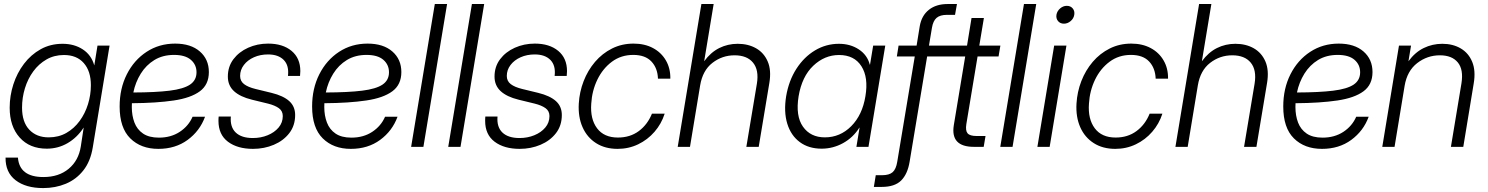

<svg xmlns="http://www.w3.org/2000/svg" viewBox="-20 -748 7579 978"><path d="M200.2 210Q111.3 210 59.3 169.9Q7.3 129.9 8.3 54.7H71.3Q79.1 153.8 201.2 153.8Q279.3 153.8 329.8 111.8Q380.4 69.8 391.6 -2L406.2 -97.7H405.8Q373 -47.4 324.5 -19Q275.9 9.3 218.3 9.3Q130.9 9.3 80.1 -47.6Q29.3 -104.5 29.3 -199.2Q29.3 -260.3 48.1 -318.4Q66.9 -376.5 102.3 -423.1Q137.7 -469.7 187.3 -497.3Q236.8 -524.9 298.8 -524.9Q358.4 -524.9 401.9 -496.3Q445.3 -467.8 460 -415.5H460.4L476.6 -515.6H538.1L452.6 2.4Q440.9 74.2 404.5 120.1Q368.2 166 315.2 188Q262.2 210 200.2 210ZM228 -48.3Q278.3 -48.3 317.9 -70.8Q357.4 -93.3 385.5 -131.6Q413.6 -169.9 428.2 -217.3Q442.9 -264.6 442.9 -314Q442.9 -385.7 406.7 -426.8Q370.6 -467.8 305.7 -467.8Q256.3 -467.8 216.8 -445.1Q177.2 -422.4 149.4 -384.3Q121.6 -346.2 106.9 -298.3Q92.3 -250.5 92.3 -199.7Q92.3 -126.5 129.2 -87.4Q166 -48.3 228 -48.3Z M786.6 10.3Q697.8 10.3 643.6 -43.2Q589.4 -96.7 589.4 -205.6Q589.4 -296.9 626 -369.4Q662.6 -441.9 726.6 -483.9Q790.5 -525.9 872.1 -525.9Q952.1 -525.9 998 -485.8Q1043.9 -445.8 1043.9 -380.9Q1043.9 -316.9 998 -283Q952.1 -249 864.7 -236.1Q777.3 -223.1 651.9 -222.2Q651.4 -212.4 651.4 -202.6Q651.4 -159.2 664.8 -123.8Q678.2 -88.4 708.7 -67.6Q739.3 -46.9 789.6 -46.9Q850.6 -46.9 895.5 -76.4Q940.4 -106 960.9 -153.3H1024.4Q998 -81.1 935.8 -35.4Q873.5 10.3 786.6 10.3ZM659.2 -276.9Q772.9 -277.3 844 -286.1Q915 -294.9 948 -317.1Q981 -339.4 981 -379.9Q981 -418.5 952.1 -443.4Q923.3 -468.3 866.7 -468.3Q809.1 -468.3 766.6 -442.4Q724.1 -416.5 697 -372.8Q669.9 -329.1 659.2 -276.9Z M1268.6 10.3Q1189.5 10.3 1141.1 -26.1Q1092.8 -62.5 1092.8 -132.3Q1092.8 -137.7 1093 -143.1Q1093.3 -148.4 1093.8 -154.3H1155.8Q1151.4 -101.1 1180.7 -73Q1210 -44.9 1268.1 -44.9Q1308.6 -44.9 1343.3 -59.1Q1377.9 -73.2 1399.2 -98.4Q1420.4 -123.5 1420.4 -156.7Q1420.4 -182.6 1400.4 -197Q1380.4 -211.4 1345.2 -220.2L1263.2 -240.2Q1203.1 -254.9 1171.9 -283.7Q1140.6 -312.5 1140.6 -357.9Q1140.6 -408.7 1168.9 -446.3Q1197.3 -483.9 1244.1 -504.9Q1291 -525.9 1345.7 -525.9Q1420.4 -525.9 1465.1 -488.8Q1509.8 -451.7 1509.8 -385.7Q1509.8 -375.5 1508.3 -361.3H1446.8Q1453.1 -414.1 1425.5 -442.4Q1397.9 -470.7 1345.2 -470.7Q1305.7 -470.7 1273.4 -456.3Q1241.2 -441.9 1222.2 -417Q1203.1 -392.1 1203.1 -361.3Q1203.1 -335 1223.1 -319.6Q1243.2 -304.2 1281.2 -294.9L1363.3 -274.9Q1422.9 -260.3 1453.1 -233.2Q1483.4 -206.1 1483.4 -162.1Q1483.4 -108.4 1453.6 -69.8Q1423.8 -31.2 1374.8 -10.5Q1325.7 10.3 1268.6 10.3Z M1767.1 10.3Q1678.2 10.3 1624 -43.2Q1569.8 -96.7 1569.8 -205.6Q1569.8 -296.9 1606.4 -369.4Q1643.1 -441.9 1707 -483.9Q1771 -525.9 1852.5 -525.9Q1932.6 -525.9 1978.5 -485.8Q2024.4 -445.8 2024.4 -380.9Q2024.4 -316.9 1978.5 -283Q1932.6 -249 1845.2 -236.1Q1757.8 -223.1 1632.3 -222.2Q1631.8 -212.4 1631.8 -202.6Q1631.8 -159.2 1645.3 -123.8Q1658.7 -88.4 1689.2 -67.6Q1719.7 -46.9 1770 -46.9Q1831.1 -46.9 1876 -76.4Q1920.9 -106 1941.4 -153.3H2004.9Q1978.5 -81.1 1916.3 -35.4Q1854 10.3 1767.1 10.3ZM1639.6 -276.9Q1753.4 -277.3 1824.5 -286.1Q1895.5 -294.9 1928.5 -317.1Q1961.4 -339.4 1961.4 -379.9Q1961.4 -418.5 1932.6 -443.4Q1903.8 -468.3 1847.2 -468.3Q1789.6 -468.3 1747.1 -442.4Q1704.6 -416.5 1677.5 -372.8Q1650.4 -329.1 1639.6 -276.9Z M2257.3 -727.5 2136.7 0H2074.2L2194.8 -727.5Z M2446.3 -727.5 2325.7 0H2263.2L2383.8 -727.5Z M2627 10.3Q2547.9 10.3 2499.5 -26.1Q2451.2 -62.5 2451.2 -132.3Q2451.2 -137.7 2451.4 -143.1Q2451.7 -148.4 2452.1 -154.3H2514.2Q2509.8 -101.1 2539.1 -73Q2568.4 -44.9 2626.5 -44.9Q2667 -44.9 2701.7 -59.1Q2736.3 -73.2 2757.6 -98.4Q2778.8 -123.5 2778.8 -156.7Q2778.8 -182.6 2758.8 -197Q2738.8 -211.4 2703.6 -220.2L2621.6 -240.2Q2561.5 -254.9 2530.3 -283.7Q2499 -312.5 2499 -357.9Q2499 -408.7 2527.3 -446.3Q2555.7 -483.9 2602.5 -504.9Q2649.4 -525.9 2704.1 -525.9Q2778.8 -525.9 2823.5 -488.8Q2868.2 -451.7 2868.2 -385.7Q2868.2 -375.5 2866.7 -361.3H2805.2Q2811.5 -414.1 2783.9 -442.4Q2756.3 -470.7 2703.6 -470.7Q2664.1 -470.7 2631.8 -456.3Q2599.6 -441.9 2580.6 -417Q2561.5 -392.1 2561.5 -361.3Q2561.5 -335 2581.5 -319.6Q2601.6 -304.2 2639.6 -294.9L2721.7 -274.9Q2781.2 -260.3 2811.5 -233.2Q2841.8 -206.1 2841.8 -162.1Q2841.8 -108.4 2812 -69.8Q2782.2 -31.2 2733.2 -10.5Q2684.1 10.3 2627 10.3Z M3126 10.3Q3062 10.3 3016.1 -19Q2970.2 -48.3 2947.3 -100.3Q2924.3 -152.3 2928.2 -220.2Q2931.6 -279.8 2952.9 -334.7Q2974.1 -389.6 3011 -432.9Q3047.9 -476.1 3097.7 -501Q3147.5 -525.9 3207 -525.9Q3263.7 -525.9 3306.2 -503.2Q3348.6 -480.5 3372.1 -439.9Q3395.5 -399.4 3394.5 -347.2H3331.5Q3329.6 -401.4 3298.1 -434.8Q3266.6 -468.3 3205.6 -468.3Q3143.6 -468.3 3096.9 -433.6Q3050.3 -398.9 3022.9 -342.5Q2995.6 -286.1 2991.7 -220.2Q2985.8 -142.1 3021.2 -94.7Q3056.6 -47.4 3127.4 -47.4Q3189.5 -47.4 3233.9 -80.3Q3278.3 -113.3 3300.8 -168.9H3365.7Q3349.1 -117.2 3314 -76.7Q3278.8 -36.1 3230.5 -12.9Q3182.1 10.3 3126 10.3Z M3546.4 -313 3494.6 0H3432.1L3552.7 -727.5H3615.2L3566.9 -436Q3600.1 -481.4 3643.6 -503.2Q3687 -524.9 3737.8 -524.9Q3791 -524.9 3831.3 -502Q3871.6 -479 3890.6 -434.6Q3909.7 -390.1 3898.9 -325.7L3844.7 0H3781.7L3835.4 -321.8Q3846.7 -391.1 3815.9 -428.7Q3785.2 -466.3 3721.7 -466.3Q3658.7 -466.3 3608.9 -427.7Q3559.1 -389.2 3546.4 -313Z M4165 9.3Q4099.1 9.3 4054 -24.2Q4008.8 -57.6 3990.2 -117.9Q3971.7 -178.2 3984.4 -257.8Q3998 -337.4 4036.6 -397.5Q4075.2 -457.5 4131.3 -491.2Q4187.5 -524.9 4253.4 -524.9Q4311.5 -524.9 4354.7 -496.3Q4397.9 -467.8 4410.6 -418.5H4411.6L4427.7 -515.6H4489.3L4403.8 0H4342.3L4358.4 -97.7H4357.4Q4325.7 -47.4 4274.4 -19Q4223.1 9.3 4165 9.3ZM4181.6 -48.3Q4259.3 -48.3 4315.9 -105.2Q4372.6 -162.1 4388.2 -257.8Q4404.3 -353.5 4367.9 -410.6Q4331.5 -467.8 4253.9 -467.8Q4180.2 -467.8 4122.6 -413.1Q4064.9 -358.4 4047.9 -257.8Q4031.7 -157.2 4070.1 -102.8Q4108.4 -48.3 4181.6 -48.3Z M4819.3 -515.6 4810.1 -460.4H4702.6L4613.3 76.2Q4603 138.7 4570.3 171.4Q4537.6 204.1 4471.2 204.1H4431.2L4440.9 144.5H4472.2Q4509.8 144.5 4527.1 128.9Q4544.4 113.3 4550.3 76.2L4639.6 -460.4H4548.3L4557.1 -515.6H4648.9L4665 -614.7Q4674.3 -668.5 4711.4 -698Q4748.5 -727.5 4807.1 -727.5H4854.5L4844.7 -672.4H4804.2Q4768.6 -672.4 4750.7 -657Q4732.9 -641.6 4727.1 -606.4L4711.9 -515.6Z M5075.7 -515.6 5066.4 -460.4H4959.5L4902.3 -115.7Q4897 -82.5 4908.7 -68.8Q4920.4 -55.2 4955.1 -55.2H5000L4990.7 0H4940.9Q4820.8 0 4838.4 -109.9L4896.5 -460.4H4808.6L4817.4 -515.6H4905.8L4928.7 -656.2H4991.7L4968.3 -515.6Z M5258.3 -727.5 5137.7 0H5075.2L5195.8 -727.5Z M5264.2 0 5349.6 -515.6H5412.1L5326.7 0ZM5399.4 -627.4Q5380.4 -627.4 5369.4 -640.6Q5358.4 -653.8 5361.3 -672.9Q5364.7 -691.9 5380.1 -705.1Q5395.5 -718.3 5414.1 -718.3Q5433.1 -718.3 5444.1 -705.1Q5455.1 -691.9 5452.1 -672.9Q5449.2 -653.8 5433.6 -640.6Q5418 -627.4 5399.4 -627.4Z M5661.1 10.3Q5597.2 10.3 5551.3 -19Q5505.4 -48.3 5482.4 -100.3Q5459.5 -152.3 5463.4 -220.2Q5466.8 -279.8 5488 -334.7Q5509.3 -389.6 5546.1 -432.9Q5583 -476.1 5632.8 -501Q5682.6 -525.9 5742.2 -525.9Q5798.8 -525.9 5841.3 -503.2Q5883.8 -480.5 5907.2 -439.9Q5930.7 -399.4 5929.7 -347.2H5866.7Q5864.7 -401.4 5833.3 -434.8Q5801.8 -468.3 5740.7 -468.3Q5678.7 -468.3 5632.1 -433.6Q5585.4 -398.9 5558.1 -342.5Q5530.8 -286.1 5526.9 -220.2Q5521 -142.1 5556.4 -94.7Q5591.8 -47.4 5662.6 -47.4Q5724.6 -47.4 5769 -80.3Q5813.5 -113.3 5835.9 -168.9H5900.9Q5884.3 -117.2 5849.1 -76.7Q5814 -36.1 5765.6 -12.9Q5717.3 10.3 5661.1 10.3Z M6081.5 -313 6029.8 0H5967.3L6087.9 -727.5H6150.4L6102.1 -436Q6135.3 -481.4 6178.7 -503.2Q6222.2 -524.9 6272.9 -524.9Q6326.2 -524.9 6366.5 -502Q6406.7 -479 6425.8 -434.6Q6444.8 -390.1 6434.1 -325.7L6379.9 0H6316.9L6370.6 -321.8Q6381.8 -391.1 6351.1 -428.7Q6320.3 -466.3 6256.8 -466.3Q6193.8 -466.3 6144 -427.7Q6094.2 -389.2 6081.5 -313Z M6713.9 10.3Q6625 10.3 6570.8 -43.2Q6516.6 -96.7 6516.6 -205.6Q6516.6 -296.9 6553.2 -369.4Q6589.8 -441.9 6653.8 -483.9Q6717.8 -525.9 6799.3 -525.9Q6879.4 -525.9 6925.3 -485.8Q6971.2 -445.8 6971.2 -380.9Q6971.2 -316.9 6925.3 -283Q6879.4 -249 6792 -236.1Q6704.6 -223.1 6579.1 -222.2Q6578.6 -212.4 6578.6 -202.6Q6578.6 -159.2 6592 -123.8Q6605.5 -88.4 6636 -67.6Q6666.5 -46.9 6716.8 -46.9Q6777.8 -46.9 6822.8 -76.4Q6867.7 -106 6888.2 -153.3H6951.7Q6925.3 -81.1 6863 -35.4Q6800.8 10.3 6713.9 10.3ZM6586.4 -276.9Q6700.2 -277.3 6771.2 -286.1Q6842.3 -294.9 6875.2 -317.1Q6908.2 -339.4 6908.2 -379.9Q6908.2 -418.5 6879.4 -443.4Q6850.6 -468.3 6793.9 -468.3Q6736.3 -468.3 6693.8 -442.4Q6651.4 -416.5 6624.3 -372.8Q6597.2 -329.1 6586.4 -276.9Z M7134.8 -311 7083.5 0H7021L7106 -515.6H7167.5L7154.3 -436Q7188 -481.9 7232.2 -503.4Q7276.4 -524.9 7326.7 -524.9Q7380.9 -524.9 7420.9 -501.2Q7460.9 -477.5 7479.2 -432.6Q7497.6 -387.7 7486.8 -323.2L7433.6 0H7370.6L7424.3 -323.7Q7435.5 -393.6 7405.8 -429.9Q7376 -466.3 7314.5 -466.3Q7250 -466.3 7198.7 -426.5Q7147.5 -386.7 7134.8 -311Z"/></svg>

Font: Inter Display Light
Style: Italic
Weight: 300
Italic angle: -9.39999°
Designer: Rasmus Andersson
Foundry: rsms
Version: Version 4.000;git-a52131595